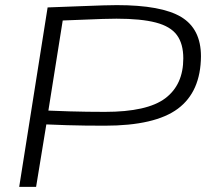

<svg xmlns="http://www.w3.org/2000/svg" viewBox="-20 -730 815 750"><path d="M55 0 166 -701Q248 -704 299.5 -706Q351 -708 382.5 -709Q414 -710 436 -710Q611 -710 688 -663.5Q765 -617 765 -510Q764 -372 675 -305.5Q586 -239 389 -239Q346 -239 311.5 -239.5Q277 -240 241.5 -241Q206 -242 161 -244L121 0ZM225 -650 169 -298Q215 -296 251 -295Q287 -294 320 -293.5Q353 -293 390 -293Q555 -293 625.5 -346Q696 -399 696 -502Q696 -559 671 -593Q646 -627 588.5 -642Q531 -657 435 -657Q409 -657 381 -656Q353 -655 315.5 -653.5Q278 -652 225 -650Z"/></svg>

Font: Georama Expanded Light
Style: Italic
Weight: 300
Width: 7
Italic angle: -9°
Designer: Jean-Baptiste Levee
Foundry: Production Type
Version: Version 1.000